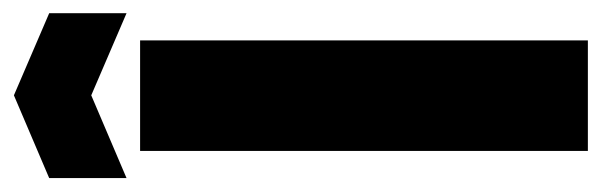

<svg xmlns="http://www.w3.org/2000/svg" viewBox="-322 -564 886 283"><g transform="rotate(-90 121.5 -423.0)"><path d="M40 0V-660H203V0ZM0 -680V-794L122 -846L243 -794V-680L122 -732Z"/></g></svg>

Font: Bricolage Grotesque 48pt ExtraBold
Style: Regular
Weight: 800
Designer: Mathieu Triay
Foundry: Atelier Triay
Version: Version 1.000; ttfautohint (v1.8.4.7-5d5b);gftools[0.9.32]